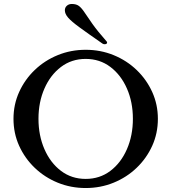

<svg xmlns="http://www.w3.org/2000/svg" viewBox="-20 -935 864 968"><path d="M412 -684Q487 -684 553 -657Q619 -630 669 -582Q719 -534 747.5 -471Q776 -408 776 -336Q776 -263 747.5 -200Q719 -137 669 -89Q619 -41 553 -14Q487 13 412 13Q337 13 271 -14Q205 -41 155 -89Q105 -137 76.5 -200Q48 -263 48 -336Q48 -408 76.5 -471Q105 -534 155 -582Q205 -630 271 -657Q337 -684 412 -684ZM412 -638Q341 -638 287.5 -597.5Q234 -557 204 -488.5Q174 -420 174 -336Q174 -252 204 -183Q234 -114 287.5 -73.5Q341 -33 412 -33Q483 -33 536.5 -73.5Q590 -114 620 -183Q650 -252 650 -336Q650 -420 620 -488.5Q590 -557 536.5 -597.5Q483 -638 412 -638ZM497 -715Q422 -767 381 -797Q340 -827 323.5 -846Q307 -865 307 -883Q307 -897 317 -906Q327 -915 342 -915Q365 -915 378.5 -904.5Q392 -894 406.5 -872Q421 -850 446 -814.5Q471 -779 516 -728Q520 -724 520 -721Q520 -712 507 -712Q502 -712 497 -715Z"/></svg>

Font: Sedan
Style: Regular
Weight: 400
Designer: Sebastian Salazar
Foundry: Sebastian Salazar
Version: Version 1.100; ttfautohint (v1.8.4.7-5d5b)